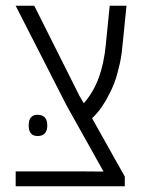

<svg xmlns="http://www.w3.org/2000/svg" viewBox="-20 -650 502 670"><path d="M34.7 0V-51.8H276.9L341.3 -51.3L212.4 -281.7L34.7 -629.9H99.6L257.3 -315.4L272.5 -289.6Q306.2 -328.6 324.5 -378.4Q342.8 -428.2 349.1 -492.7L362.8 -629.9H421.4L408.2 -498.5Q406.7 -480 404.3 -462.6Q401.9 -445.3 398.2 -428.7Q394.5 -412.1 390.1 -396Q385.3 -377 378.4 -359.1Q371.6 -341.3 362.3 -323.7Q350.6 -299.3 335.7 -277.6Q320.8 -255.9 301.3 -237.3L415.5 -33.7V0ZM111.3 -175.3Q80.1 -175.3 80.1 -212.4Q80.1 -231 87.9 -240.2Q95.7 -249.5 110.8 -249.5Q127.9 -249.5 136.5 -240.2Q145 -231 145 -212.4Q145 -194.3 136.5 -184.8Q127.9 -175.3 111.3 -175.3Z"/></svg>

Font: Open Sans SemiCondensed Light
Style: Regular
Weight: 300
Width: 4
Designer: Monotype Design Team
Foundry: Monotype Imaging Inc.
Version: Version 3.000